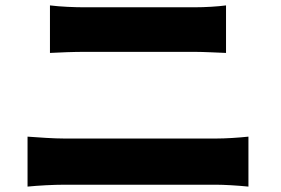

<svg xmlns="http://www.w3.org/2000/svg" viewBox="-20 -715 1040 711"><path d="M165 -695V-519C201 -521 254 -523 294 -523C353 -523 644 -523 699 -523C735 -523 787 -520 817 -519V-695C788 -691 741 -688 699 -688C642 -688 390 -688 293 -688C258 -688 204 -690 165 -695ZM82 -209V-24C122 -28 178 -31 219 -31C286 -31 714 -31 779 -31C810 -31 861 -28 900 -24V-209C863 -205 815 -202 779 -202C714 -202 286 -202 219 -202C178 -202 124 -206 82 -209Z"/></svg>

Font: Noto Sans CJK TC Black
Style: Regular
Weight: 900
Designer: Ryoko NISHIZUKA 西塚涼子 (kana, bopomofo & ideographs); Paul D. Hunt (Latin, Greek & Cyrillic); Sandoll Communications 산돌커뮤니
Foundry: Adobe
Version: Version 2.004;hotconv 1.0.118;makeotfexe 2.5.65603